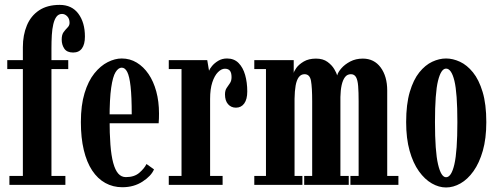

<svg xmlns="http://www.w3.org/2000/svg" viewBox="-20 -776 2090 806"><path d="M19.5 0V-37.5H76V-486H10.5V-523.5H76V-578Q76 -629 92.8 -669.2Q109.5 -709.5 144 -732.5Q178.5 -755.5 230.5 -755.5Q281.5 -755.5 309 -718.5Q336.5 -681.5 336.5 -622.5Q336.5 -590 324 -572.8Q311.5 -555.5 287 -555.5Q261 -555.5 250 -571.8Q239 -588 239 -610Q239 -630.5 247.2 -641.5Q255.5 -652.5 263.8 -660.8Q272 -669 272 -680Q272 -697.5 262.2 -707.5Q252.5 -717.5 240.5 -717.5Q226 -717.5 217.2 -706Q208.5 -694.5 203.8 -674.5Q199 -654.5 197.5 -628.5Q196 -602.5 196 -573V-523.5H266.5V-486H196V-37.5H254.5V0Z M493.5 10Q454.5 10 422.2 -7.8Q390 -25.5 367 -60.2Q344 -95 331.8 -146Q319.5 -197 319.5 -263.5Q319.5 -334.5 335 -385.2Q350.5 -436 376.2 -468Q402 -500 432.2 -515.2Q462.5 -530.5 491 -530.5Q525.5 -530.5 554 -513.2Q582.5 -496 603.5 -465.2Q624.5 -434.5 636 -392.2Q647.5 -350 647.5 -299.5Q647.5 -289 647.2 -279Q647 -269 646 -258.5H433V-296H533Q533 -370 528.2 -412.8Q523.5 -455.5 514.2 -473.8Q505 -492 491 -492Q477 -492 465.2 -473.2Q453.5 -454.5 446.8 -408Q440 -361.5 440 -278Q440 -215.5 443.5 -169.2Q447 -123 455.2 -92.5Q463.5 -62 476.5 -47.2Q489.5 -32.5 508.5 -32.5Q544 -32.5 565 -50.8Q586 -69 595 -87.5L626.5 -65Q615 -37.5 578.5 -13.8Q542 10 493.5 10Z M688.5 0V-37.5H742V-486H688.5V-523.5H850L857.5 -479Q860 -486.5 870 -498.8Q880 -511 896.2 -520.8Q912.5 -530.5 933 -530.5Q962.5 -530.5 981.2 -511.8Q1000 -493 1009 -461.5Q1018 -430 1018 -392Q1018 -359 1005.2 -341.5Q992.5 -324 970.5 -324Q950 -324 937.2 -338.8Q924.5 -353.5 924.5 -379.5Q924.5 -396.5 931.5 -406.8Q938.5 -417 945.2 -426.8Q952 -436.5 952 -452Q952 -470.5 945.2 -479Q938.5 -487.5 924 -487.5Q909.5 -487.5 895 -473Q880.5 -458.5 871.2 -430.2Q862 -402 862 -361V-37.5H914.5V0Z M1047.5 0V-37.5H1096.5V-486H1047.5V-523.5H1213V-469Q1213.5 -476 1224 -490.8Q1234.5 -505.5 1255.2 -517.8Q1276 -530 1306.5 -530Q1336 -530 1354.8 -516.2Q1373.5 -502.5 1383.2 -485.8Q1393 -469 1395.5 -459.5Q1398.5 -472.5 1412.8 -489Q1427 -505.5 1450.2 -517.8Q1473.5 -530 1503 -530Q1550.5 -530 1578 -492.8Q1605.5 -455.5 1605.5 -396V-37.5H1652.5V0H1451V-37.5H1485.5V-350.5Q1485.5 -389.5 1483.5 -414.8Q1481.5 -440 1474.5 -452.2Q1467.5 -464.5 1453 -464.5Q1437.5 -464.5 1428.2 -452.2Q1419 -440 1414.2 -418.5Q1409.5 -397 1409 -369V-37.5H1444V0H1257V-37.5H1290.5V-350.5Q1290.5 -409 1285.5 -436.8Q1280.5 -464.5 1258.5 -464.5Q1243.5 -464.5 1234.2 -452Q1225 -439.5 1221 -416.5Q1217 -393.5 1216.5 -361.5V-37.5H1249.5V0Z M1852.5 11Q1822.5 11 1792.8 -6Q1763 -23 1738.5 -57.2Q1714 -91.5 1699.5 -143Q1685 -194.5 1685 -263.5Q1685 -338.5 1700.2 -390Q1715.5 -441.5 1740.2 -472.2Q1765 -503 1794.5 -516.8Q1824 -530.5 1852.5 -530.5Q1881 -530.5 1910.8 -516.8Q1940.5 -503 1965.5 -472.2Q1990.5 -441.5 2006 -390Q2021.5 -338.5 2021.5 -263.5Q2021.5 -194.5 2006.8 -143Q1992 -91.5 1967.5 -57.2Q1943 -23 1913 -6Q1883 11 1852.5 11ZM1852.5 -32Q1875 -32 1887.5 -86.5Q1900 -141 1900 -263.5Q1900 -386 1887.5 -437Q1875 -488 1852.5 -488Q1831.5 -488 1818.8 -437Q1806 -386 1806 -263.5Q1806 -141 1818.8 -86.5Q1831.5 -32 1852.5 -32Z"/></svg>

Font: Imbue Thin 10pt
Style: Bold
Weight: 700
Version: Version 1.102